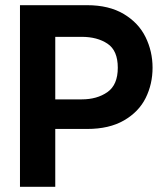

<svg xmlns="http://www.w3.org/2000/svg" viewBox="-20 -720 625 740"><path d="M57 -700H316Q400 -700 457 -666Q514 -632 541 -577Q568 -522 568 -459Q568 -396 541.5 -342.5Q515 -289 458 -256Q401 -223 316 -223H193V0H57ZM193 -337H295Q354 -337 394 -365Q434 -393 434 -459Q434 -525 394.5 -551.5Q355 -578 295 -578H193Z"/></svg>

Font: Lopes Sans
Style: Bold
Weight: 700
Designer: Gabriel Lam, Diego Maldonado
Foundry: TypeRant, Foresti Design
Version: Version 4.000